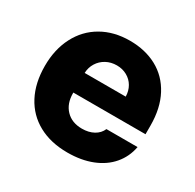

<svg xmlns="http://www.w3.org/2000/svg" viewBox="-125 -673 832 819"><g transform="rotate(30 291.0 -263.5)"><path d="M32.2 -262.7Q32.2 -344.2 64.5 -406.5Q96.7 -468.8 156 -502.9Q215.3 -537.1 293.9 -537.1Q369.1 -537.1 427 -505.9Q484.9 -474.6 517.3 -413.6Q549.8 -352.5 549.8 -266.6V-224.6H194.3V-221.7Q194.3 -170.4 223.6 -139.9Q252.9 -109.4 302.7 -109.4Q335.9 -109.4 360.1 -122.8Q384.3 -136.2 394.5 -160.2H547.9Q538.1 -108.4 505.4 -70.1Q472.7 -31.7 420.2 -11Q367.7 9.8 299.8 9.8Q217.3 9.8 157 -23.2Q96.7 -56.2 64.5 -117.4Q32.2 -178.7 32.2 -262.7ZM396.5 -321.3Q396 -349.1 383.3 -371.1Q370.6 -393.1 348.1 -405.5Q325.7 -418 297.9 -418Q269 -418 245.8 -405.3Q222.7 -392.6 209 -370.6Q195.3 -348.6 194.3 -321.3Z"/></g></svg>

Font: Pretendard JP ExtraBold
Style: Regular
Weight: 800
Designer: Base glyphs from Inter by Rasmus Andersson; Hangeul glyphs from Noto Sans CJK(Source Han Sans) by Jang Soo-young and Kan
Foundry: Kil Hyung-jin
Version: Version 1.309